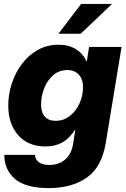

<svg xmlns="http://www.w3.org/2000/svg" viewBox="-20 -757 650 988"><path d="M231.4 210.9Q109.9 210.9 55.7 162.6Q1.5 114.3 2.4 40H159.7Q161.6 64 180.2 77.9Q198.7 91.8 233.4 91.8Q283.7 91.8 316.2 63Q348.6 34.2 356.4 -17.6L367.7 -91.3H367.2Q338.9 -45.4 301.5 -24.4Q264.2 -3.4 214.4 -3.4Q124 -3.4 73.2 -61.8Q22.5 -120.1 22.5 -213.4Q22.5 -272.5 41 -328.6Q59.6 -384.8 93.8 -429.4Q127.9 -474.1 175.5 -500.5Q223.1 -526.9 281.7 -526.9Q335 -526.9 371.6 -503.4Q408.2 -480 425.8 -439.5H426.3L438.5 -515.6H605.5L524.4 -22.5Q503.4 103.5 426.3 157.2Q349.1 210.9 231.4 210.9ZM265.6 -135.3Q308.6 -135.3 340.6 -161.1Q372.6 -187 389.9 -226.6Q407.2 -266.1 407.2 -307.1Q407.2 -349.1 385.7 -372.8Q364.3 -396.5 326.7 -396.5Q283.2 -396.5 252.9 -369.4Q222.7 -342.3 207 -301.8Q191.4 -261.2 191.4 -219.7Q191.4 -179.2 210.4 -157.2Q229.5 -135.3 265.6 -135.3ZM280.8 -583.5 397.5 -736.8H556.6L395.5 -583.5Z"/></svg>

Font: Inter Display ExtraBold
Style: Italic
Weight: 800
Italic angle: -9.39999°
Designer: Rasmus Andersson
Foundry: rsms
Version: Version 4.000;git-a52131595